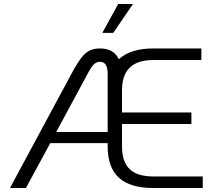

<svg xmlns="http://www.w3.org/2000/svg" viewBox="-20 -943 1082 963"><path d="M997 -58V0H749Q633 0 576.5 -51.5Q520 -103 520 -209V-225H232L110 0H30L339 -574Q367 -626 387.5 -652.5Q408 -679 429.5 -689.5Q451 -700 482 -700Q550 -700 576 -646Q635 -700 749 -700H990V-642H749Q592 -642 592 -491V-379H940V-321H592V-209Q592 -132 630 -95Q668 -58 749 -58ZM520 -281V-574Q520 -633 481 -633Q464 -633 451 -620.5Q438 -608 420 -574L262 -281ZM573 -923H647L548 -778H493Z"/></svg>

Font: KoHo
Style: Regular
Weight: 400
Version: Version 1.000; ttfautohint (v1.6)